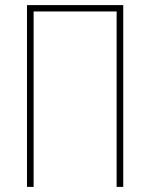

<svg xmlns="http://www.w3.org/2000/svg" viewBox="-20 -734 589 754"><path d="M86 0H112V-689H438V0H464V-714H86Z"/></svg>

Font: Noto Sans Condensed Thin
Style: Regular
Weight: 100
Width: 3
Designer: Monotype Design Team
Foundry: Monotype Imaging Inc.
Version: Version 2.013